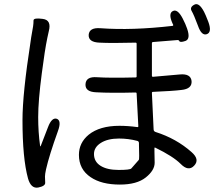

<svg xmlns="http://www.w3.org/2000/svg" viewBox="-20 -831 1040 905"><path d="M160 53Q126 59 112 10Q86 -85 86 -265Q86 -389 124 -634L127 -655Q131 -681 136 -707Q138 -721 138 -734.5Q138 -748 181 -742Q224 -737 210 -684Q208 -677 203 -652Q191 -594 177 -485Q160 -356 160 -279Q160 -208 169 -143Q170 -138 172 -143L206 -231Q224 -279 248 -271Q271 -262 253 -213Q212 -99 197 -33Q192 -10 192 1Q192 12 193 29Q195 46 160 53ZM545 39Q458 39 407 4Q352 -33 352 -101Q352 -158 398 -196Q450 -238 543 -238Q583 -238 627 -232Q632 -231 632 -236L624 -390Q624 -395 619 -395Q504 -392 433 -396Q381 -398 383 -434Q385 -471 437 -467Q495 -463 619 -466Q624 -466 624 -471V-625Q624 -630 619 -630Q504 -627 449 -630Q396 -632 398 -667Q401 -702 453 -698Q603 -687 793 -709Q798 -710 796 -715L793 -721Q772 -768 795 -779Q817 -790 841 -744Q855 -717 862 -696Q879 -647 854 -638Q828 -629 825 -638Q823 -643 814 -642L702 -633Q696 -633 696 -627V-474Q696 -469 701 -469L827 -480Q879 -485 883 -449Q886 -412 835 -407Q796 -402 701 -398Q696 -398 696 -393L704 -222Q704 -212 713 -209Q811 -178 883 -114Q923 -79 895 -50Q868 -21 831 -59Q796 -94 712 -135Q708 -137 708 -132V-116Q709 -90 709 -64Q709 -28 667 5.5Q625 39 545 39ZM599 -37Q616 -57 634 -77Q636 -79 636 -97Q636 -123 635 -149V-156Q635 -165 627 -167Q585 -178 541 -178Q488 -178 455.5 -157.5Q423 -137 423 -105Q423 -69 454 -49.5Q485 -30 539 -30Q593 -30 599 -37ZM955 -670Q930 -661 913 -710Q894 -761 883.5 -779Q873 -797 896 -809Q918 -821 942 -775Q948 -764 962 -728Q980 -679 955 -670Z"/></svg>

Font: Resource Han Rounded JP
Style: Regular
Weight: 400
Designer: Cyano Hao (round all glyphs); Ryoko NISHIZUKA 西塚涼子 (kana, bopomofo & ideographs); Paul D. Hunt (Latin, Greek & Cyrillic)
Foundry: Cyano Hao
Version: 0.990